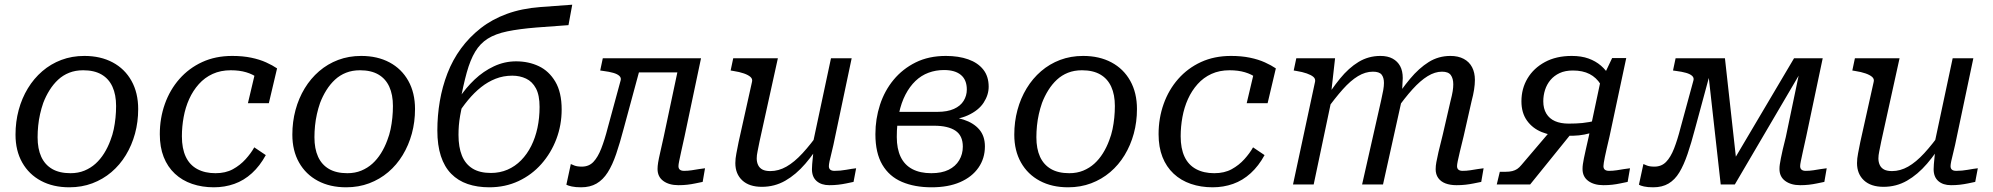

<svg xmlns="http://www.w3.org/2000/svg" viewBox="-20 -785 8482 817"><path d="M450 -188Q459 -211 464 -235Q469 -259 471.5 -284Q474 -309 474 -334Q474 -382 458.5 -416Q443 -450 412 -468Q381 -486 334 -486Q301 -486 274.5 -475.5Q248 -465 227.5 -446Q207 -427 191 -401.5Q175 -376 164 -347Q156 -324 150.5 -299.5Q145 -275 142.5 -250Q140 -225 140 -201Q140 -152 155.5 -118Q171 -84 202 -66Q233 -48 280 -48Q313 -48 339.5 -59Q366 -70 386.5 -88.5Q407 -107 423 -132.5Q439 -158 450 -188ZM46 -212Q46 -267 59.5 -317Q73 -367 98.5 -409Q124 -451 160 -482Q196 -513 241 -530Q286 -547 339 -547Q408 -547 459.5 -519.5Q511 -492 539.5 -441Q568 -390 568 -321Q568 -266 554.5 -216.5Q541 -167 515.5 -125Q490 -83 454 -52.5Q418 -22 373 -5Q328 12 275 12Q206 12 154.5 -15.5Q103 -43 74.5 -93.5Q46 -144 46 -212Z M897 -48Q940 -48 971 -65Q1002 -82 1025 -107.5Q1048 -133 1062 -158L1111 -125Q1086 -79 1052 -48Q1018 -17 977 -2.5Q936 12 890 12Q840 12 797.5 -2.5Q755 -17 724 -46Q693 -75 676.5 -117Q660 -159 660 -214Q660 -282 681.5 -342.5Q703 -403 743.5 -449Q784 -495 840.5 -521Q897 -547 968 -547Q1013 -547 1049 -539.5Q1085 -532 1112.5 -519.5Q1140 -507 1159 -494L1124 -346H1035L1066 -477Q1078 -475 1087 -469Q1096 -463 1101.5 -455Q1107 -447 1108.5 -438Q1110 -429 1107 -421Q1095 -439 1075.5 -454Q1056 -469 1027.5 -477.5Q999 -486 962 -486Q919 -486 885 -470.5Q851 -455 826 -427Q801 -399 785 -363.5Q769 -328 761.5 -287Q754 -246 754 -205Q754 -153 770.5 -118Q787 -83 819.5 -65.5Q852 -48 897 -48Z M1628 -188Q1637 -211 1642 -235Q1647 -259 1649.5 -284Q1652 -309 1652 -334Q1652 -382 1636.5 -416Q1621 -450 1590 -468Q1559 -486 1512 -486Q1479 -486 1452.5 -475.5Q1426 -465 1405.5 -446Q1385 -427 1369 -401.5Q1353 -376 1342 -347Q1334 -324 1328.5 -299.5Q1323 -275 1320.5 -250Q1318 -225 1318 -201Q1318 -152 1333.5 -118Q1349 -84 1380 -66Q1411 -48 1458 -48Q1491 -48 1517.5 -59Q1544 -70 1564.5 -88.5Q1585 -107 1601 -132.5Q1617 -158 1628 -188ZM1224 -212Q1224 -267 1237.5 -317Q1251 -367 1276.5 -409Q1302 -451 1338 -482Q1374 -513 1419 -530Q1464 -547 1517 -547Q1586 -547 1637.5 -519.5Q1689 -492 1717.5 -441Q1746 -390 1746 -321Q1746 -266 1732.5 -216.5Q1719 -167 1693.5 -125Q1668 -83 1632 -52.5Q1596 -22 1551 -5Q1506 12 1453 12Q1384 12 1332.5 -15.5Q1281 -43 1252.5 -93.5Q1224 -144 1224 -212Z M2160 -463Q2122 -463 2089 -450Q2056 -437 2027 -414Q1998 -391 1971.5 -359Q1945 -327 1921 -288L1933 -367Q1962 -411 1999.5 -446.5Q2037 -482 2082 -503Q2127 -524 2176 -524Q2229 -524 2272.5 -503.5Q2316 -483 2343 -437.5Q2370 -392 2370 -319Q2370 -253 2347.5 -193.5Q2325 -134 2284 -87.5Q2243 -41 2186.5 -14.5Q2130 12 2062 12Q2011 12 1970 -2Q1929 -16 1900 -45.5Q1871 -75 1856 -121Q1841 -167 1841 -230Q1841 -293 1851.5 -354.5Q1862 -416 1884 -473Q1906 -530 1941.5 -578.5Q1977 -627 2025.5 -665Q2074 -703 2137 -726Q2200 -749 2279 -755L2415 -765L2399 -678L2263 -668Q2189 -662 2138.5 -651.5Q2088 -641 2055.5 -620.5Q2023 -600 2002 -565Q1981 -530 1966 -476Q1951 -422 1937 -345H1949Q1942 -316 1938 -293Q1934 -270 1932.5 -250.5Q1931 -231 1931 -211Q1931 -159 1945.5 -123Q1960 -87 1990.5 -68Q2021 -49 2069 -49Q2107 -49 2139.5 -63Q2172 -77 2197.5 -103Q2223 -129 2240.5 -164Q2258 -199 2267 -241Q2276 -283 2276 -330Q2276 -380 2260.5 -409Q2245 -438 2218.5 -450.5Q2192 -463 2160 -463Z M2566 -241Q2553 -190 2538.5 -153Q2524 -116 2505 -96Q2486 -76 2456 -76Q2436 -76 2424.5 -80.5Q2413 -85 2409 -87L2390 1Q2397 5 2413 8.5Q2429 12 2453 12Q2491 12 2518.5 -4Q2546 -20 2566 -51.5Q2586 -83 2602 -130Q2618 -177 2634 -238L2715 -537H2545L2534 -485L2548 -483Q2572 -480 2589.5 -475Q2607 -470 2615.5 -462Q2624 -454 2621 -443ZM2668 -477H2880L2894 -537H2680ZM2867 -78Q2867 -85 2870 -99.5Q2873 -114 2878.5 -139.5Q2884 -165 2893 -205L2963 -537H2875L2804 -202Q2795 -161 2789 -135Q2783 -109 2780.5 -93.5Q2778 -78 2778 -66Q2778 -33 2802.5 -15Q2827 3 2867 3Q2887 3 2904.5 1Q2922 -1 2938.5 -4.5Q2955 -8 2970 -11L2980 -69Q2969 -68 2954.5 -65.5Q2940 -63 2923.5 -60.5Q2907 -58 2891 -58Q2879 -58 2873 -63Q2867 -68 2867 -78Z M3212 -183Q3207 -157 3203.5 -140.5Q3200 -124 3200 -111Q3200 -95 3206 -82.5Q3212 -70 3224.5 -63.5Q3237 -57 3258 -57Q3293 -57 3326.5 -76Q3360 -95 3395 -133Q3430 -171 3469 -226L3483 -196Q3447 -135 3407 -88.5Q3367 -42 3321.5 -16Q3276 10 3222 10Q3168 10 3138.5 -17.5Q3109 -45 3109 -91Q3109 -110 3113.5 -132.5Q3118 -155 3123 -181L3180 -437Q3183 -449 3173.5 -457.5Q3164 -466 3145.5 -472.5Q3127 -479 3101 -483L3089 -485L3100 -537H3290ZM3534 -205Q3526 -165 3519.5 -139.5Q3513 -114 3510 -99.5Q3507 -85 3507 -78Q3507 -68 3513 -63Q3519 -58 3531 -58Q3556 -58 3580.5 -62.5Q3605 -67 3623 -69L3612 -11Q3598 -8 3581 -4.5Q3564 -1 3546.5 1Q3529 3 3509 3Q3475 3 3455 -14.5Q3435 -32 3435 -65Q3435 -73 3436 -86.5Q3437 -100 3439 -118Q3441 -136 3443 -157L3434 -152L3516 -537H3604Z M3943 -48Q3987 -48 4016.5 -62.5Q4046 -77 4061.5 -103Q4077 -129 4077 -161Q4077 -208 4045.5 -229Q4014 -250 3955 -250H3773L3784 -309H3969Q4011 -309 4039 -321.5Q4067 -334 4080.5 -356Q4094 -378 4094 -404Q4094 -445 4069 -466Q4044 -487 3997 -487Q3962 -487 3931 -475.5Q3900 -464 3875.5 -440.5Q3851 -417 3833 -382.5Q3815 -348 3805.5 -303Q3796 -258 3796 -202Q3796 -152 3812.5 -117.5Q3829 -83 3862 -65.5Q3895 -48 3943 -48ZM4005 -547Q4059 -547 4100 -532.5Q4141 -518 4164 -489Q4187 -460 4187 -416Q4187 -381 4165.5 -348Q4144 -315 4098 -294Q4052 -273 3977 -273L4010 -299L4005 -265L3978 -290Q4037 -290 4080 -276Q4123 -262 4147 -234Q4171 -206 4171 -162Q4171 -111 4143.5 -71.5Q4116 -32 4065.5 -10Q4015 12 3944 12Q3872 12 3818 -11Q3764 -34 3734.5 -84Q3705 -134 3705 -214Q3705 -279 3724.5 -339Q3744 -399 3782.5 -445.5Q3821 -492 3876.5 -519.5Q3932 -547 4005 -547Z M4700 -188Q4709 -211 4714 -235Q4719 -259 4721.5 -284Q4724 -309 4724 -334Q4724 -382 4708.5 -416Q4693 -450 4662 -468Q4631 -486 4584 -486Q4551 -486 4524.5 -475.5Q4498 -465 4477.5 -446Q4457 -427 4441 -401.5Q4425 -376 4414 -347Q4406 -324 4400.5 -299.5Q4395 -275 4392.5 -250Q4390 -225 4390 -201Q4390 -152 4405.5 -118Q4421 -84 4452 -66Q4483 -48 4530 -48Q4563 -48 4589.5 -59Q4616 -70 4636.5 -88.5Q4657 -107 4673 -132.5Q4689 -158 4700 -188ZM4296 -212Q4296 -267 4309.5 -317Q4323 -367 4348.5 -409Q4374 -451 4410 -482Q4446 -513 4491 -530Q4536 -547 4589 -547Q4658 -547 4709.5 -519.5Q4761 -492 4789.5 -441Q4818 -390 4818 -321Q4818 -266 4804.5 -216.5Q4791 -167 4765.5 -125Q4740 -83 4704 -52.5Q4668 -22 4623 -5Q4578 12 4525 12Q4456 12 4404.5 -15.5Q4353 -43 4324.5 -93.5Q4296 -144 4296 -212Z M5147 -48Q5190 -48 5221 -65Q5252 -82 5275 -107.5Q5298 -133 5312 -158L5361 -125Q5336 -79 5302 -48Q5268 -17 5227 -2.5Q5186 12 5140 12Q5090 12 5047.5 -2.5Q5005 -17 4974 -46Q4943 -75 4926.5 -117Q4910 -159 4910 -214Q4910 -282 4931.5 -342.5Q4953 -403 4993.5 -449Q5034 -495 5090.5 -521Q5147 -547 5218 -547Q5263 -547 5299 -539.5Q5335 -532 5362.5 -519.5Q5390 -507 5409 -494L5374 -346H5285L5316 -477Q5328 -475 5337 -469Q5346 -463 5351.5 -455Q5357 -447 5358.5 -438Q5360 -429 5357 -421Q5345 -439 5325.5 -454Q5306 -469 5277.5 -477.5Q5249 -486 5212 -486Q5169 -486 5135 -470.5Q5101 -455 5076 -427Q5051 -399 5035 -363.5Q5019 -328 5011.5 -287Q5004 -246 5004 -205Q5004 -153 5020.5 -118Q5037 -83 5069.5 -65.5Q5102 -48 5147 -48Z M5482 0H5570L5649 -375L5644 -386L5661 -537H5496L5485 -485L5497 -483Q5522 -479 5540.5 -472.5Q5559 -466 5568.5 -458Q5578 -450 5576 -438ZM6208 -205 6242 -355Q6249 -381 6252.5 -403.5Q6256 -426 6256 -445Q6256 -476 6244 -499Q6232 -522 6208.5 -534.5Q6185 -547 6152 -547Q6101 -547 6059.5 -521Q6018 -495 5980 -449.5Q5942 -404 5904 -344L5919 -314Q5957 -368 5990.5 -405Q6024 -442 6055 -461Q6086 -480 6116 -480Q6143 -480 6153.5 -465.5Q6164 -451 6164 -426Q6164 -413 6161.5 -397Q6159 -381 6152 -354L6119 -211Q6107 -165 6101 -138Q6095 -111 6092 -95Q6089 -79 6089 -65Q6089 -43 6100 -27.5Q6111 -12 6131 -4.5Q6151 3 6178 3Q6198 3 6216 1Q6234 -1 6251 -4.5Q6268 -8 6283 -11L6293 -69Q6282 -68 6267.5 -65.5Q6253 -63 6236.5 -60.5Q6220 -58 6204 -58Q6192 -58 6186 -63Q6180 -68 6180 -78Q6180 -85 6183 -99.5Q6186 -114 6192 -139.5Q6198 -165 6208 -205ZM5776 0H5865L5942 -347Q5943 -353 5944.5 -368.5Q5946 -384 5946.5 -401.5Q5947 -419 5948 -433.5Q5949 -448 5949 -453Q5949 -483 5938 -503.5Q5927 -524 5906 -535.5Q5885 -547 5854 -547Q5803 -547 5761 -521.5Q5719 -496 5682 -450.5Q5645 -405 5607 -344L5622 -314Q5661 -368 5694 -405Q5727 -442 5758.5 -461Q5790 -480 5822 -480Q5849 -480 5859 -467.5Q5869 -455 5869 -432Q5869 -419 5866 -401.5Q5863 -384 5857 -358Z M6592 -245 6677 -230 6491 0H6349L6362 -54H6386Q6403 -54 6415 -57Q6427 -60 6436 -66Q6445 -72 6454 -83ZM6853 -404 6819 -356Q6809 -397 6791 -426Q6773 -455 6744 -470Q6715 -485 6673 -485Q6640 -485 6616.5 -474Q6593 -463 6577.5 -444.5Q6562 -426 6554.5 -402.5Q6547 -379 6547 -354Q6547 -323 6560 -301.5Q6573 -280 6597 -269.5Q6621 -259 6655 -259Q6687 -259 6713 -261.5Q6739 -264 6778 -273L6768 -225Q6745 -217 6722 -212.5Q6699 -208 6675.5 -207.5Q6652 -207 6627 -207Q6580 -207 6540.5 -223Q6501 -239 6477.5 -272Q6454 -305 6454 -354Q6454 -408 6480 -451.5Q6506 -495 6554 -521Q6602 -547 6668 -547Q6709 -547 6739.5 -536Q6770 -525 6792.5 -505.5Q6815 -486 6829.5 -460.5Q6844 -435 6853 -404ZM6829 -205Q6822 -175 6817 -153.5Q6812 -132 6809 -117Q6806 -102 6804.5 -92.5Q6803 -83 6803 -78Q6803 -68 6809 -63Q6815 -58 6827 -58Q6843 -58 6859.5 -60.5Q6876 -63 6890.5 -65.5Q6905 -68 6916 -69L6906 -11Q6891 -8 6874.5 -4.5Q6858 -1 6840.5 1Q6823 3 6803 3Q6763 3 6738.5 -15Q6714 -33 6714 -66Q6714 -76 6715.5 -86.5Q6717 -97 6720 -112Q6723 -127 6728 -149Q6733 -171 6740 -202L6793 -452L6802 -458L6840 -538H6900Z M7320 -537H7242L7302 0H7362L7677 -537H7614L7336 -67L7373 -59ZM7131 -241Q7118 -190 7103.5 -153Q7089 -116 7069.5 -96Q7050 -76 7020 -76Q7000 -76 6988.5 -80.5Q6977 -85 6973 -87L6954 1Q6960 5 6975.5 8.5Q6991 12 7015 12Q7053 12 7080 -4Q7107 -20 7126 -51.5Q7145 -83 7161 -130Q7177 -177 7193 -238L7274 -537H7110L7099 -485L7113 -483Q7137 -480 7154.5 -475Q7172 -470 7180.5 -462Q7189 -454 7186 -443ZM7640 -78Q7640 -85 7643 -99.5Q7646 -114 7651.5 -139.5Q7657 -165 7666 -205L7736 -537H7649L7579 -202Q7571 -171 7566 -149Q7561 -127 7558 -111.5Q7555 -96 7553.5 -86Q7552 -76 7552 -66Q7552 -33 7576.5 -15Q7601 3 7640 3Q7660 3 7677.5 1Q7695 -1 7711.5 -4.5Q7728 -8 7743 -11L7753 -69Q7742 -68 7727.5 -65.5Q7713 -63 7696.5 -60.5Q7680 -58 7664 -58Q7652 -58 7646 -63Q7640 -68 7640 -78Z M7985 -183Q7980 -157 7976.5 -140.5Q7973 -124 7973 -111Q7973 -95 7979 -82.5Q7985 -70 7997.5 -63.5Q8010 -57 8031 -57Q8066 -57 8099.5 -76Q8133 -95 8168 -133Q8203 -171 8242 -226L8256 -196Q8220 -135 8180 -88.5Q8140 -42 8094.5 -16Q8049 10 7995 10Q7941 10 7911.5 -17.5Q7882 -45 7882 -91Q7882 -110 7886.5 -132.5Q7891 -155 7896 -181L7953 -437Q7956 -449 7946.5 -457.5Q7937 -466 7918.5 -472.5Q7900 -479 7874 -483L7862 -485L7873 -537H8063ZM8307 -205Q8299 -165 8292.5 -139.5Q8286 -114 8283 -99.5Q8280 -85 8280 -78Q8280 -68 8286 -63Q8292 -58 8304 -58Q8329 -58 8353.5 -62.5Q8378 -67 8396 -69L8385 -11Q8371 -8 8354 -4.5Q8337 -1 8319.5 1Q8302 3 8282 3Q8248 3 8228 -14.5Q8208 -32 8208 -65Q8208 -73 8209 -86.5Q8210 -100 8212 -118Q8214 -136 8216 -157L8207 -152L8289 -537H8377Z"/></svg>

Font: Roboto Serif
Style: Italic
Weight: 400
Italic angle: -10°
Designer: Greg Gazdowicz
Foundry: Commercial Type
Version: Version 1.008